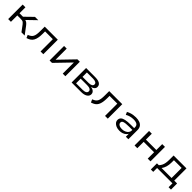

<svg xmlns="http://www.w3.org/2000/svg" viewBox="596 -2479 4591 4591"><g transform="rotate(45 2891.0 -184.0)"><path d="M106 0V-490H199V-290H317L522 -490H634L387 -251L369 -278Q404 -276 428.5 -268Q453 -260 475 -241Q497 -222 523 -188L664 0H555L436 -159Q417 -183 400.5 -195.5Q384 -208 361 -212Q338 -216 300 -216H199V0Z M736 12 703 -63Q748 -80 777 -101Q806 -122 822.5 -154Q839 -186 845.5 -232.5Q852 -279 852 -346V-490H1294V0H1201V-415H939V-342Q939 -262 928.5 -202.5Q918 -143 895 -101Q872 -59 833 -32Q794 -5 736 12Z M1506 0V-490H1595V-95H1577L1958 -490H2039V0H1951V-395H1969L1588 0Z M2251 0V-490H2560Q2627 -490 2672.5 -475.5Q2718 -461 2741.5 -433Q2765 -405 2765 -362Q2765 -319 2730.5 -289Q2696 -259 2636 -249L2638 -255Q2687 -251 2719.5 -234.5Q2752 -218 2768.5 -193Q2785 -168 2785 -135Q2785 -73 2728 -36.5Q2671 0 2572 0ZM2340 -62H2557Q2622 -62 2657 -82Q2692 -102 2692 -140Q2692 -179 2657 -198.5Q2622 -218 2557 -218H2340ZM2340 -280H2544Q2606 -280 2639 -299.5Q2672 -319 2672 -355Q2672 -391 2639 -409.5Q2606 -428 2544 -428H2340Z M2916 12 2883 -63Q2928 -80 2957 -101Q2986 -122 3002.5 -154Q3019 -186 3025.5 -232.5Q3032 -279 3032 -346V-490H3474V0H3381V-415H3119V-342Q3119 -262 3108.5 -202.5Q3098 -143 3075 -101Q3052 -59 3013 -32Q2974 -5 2916 12Z M3874 9Q3811 9 3762.5 -11Q3714 -31 3686.5 -65.5Q3659 -100 3659 -145Q3659 -192 3689.5 -223.5Q3720 -255 3788.5 -270.5Q3857 -286 3972 -286H4097V-225H3976Q3909 -225 3865.5 -220Q3822 -215 3797 -206Q3772 -197 3762 -182Q3752 -167 3752 -147Q3752 -107 3789 -84Q3826 -61 3887 -61Q3940 -61 3984 -79.5Q4028 -98 4054 -131Q4080 -164 4080 -205V-318Q4080 -373 4040.5 -399Q4001 -425 3925 -425Q3867 -425 3813.5 -411Q3760 -397 3714 -369L3684 -438Q3717 -457 3757 -471Q3797 -485 3841 -492Q3885 -499 3929 -499Q4006 -499 4059.5 -478.5Q4113 -458 4141.5 -416Q4170 -374 4170 -308V0H4085V-112L4093 -113Q4076 -78 4046 -50.5Q4016 -23 3973 -7Q3930 9 3874 9Z M4380 0V-490H4473V-291H4825V-490H4918V0H4825V-215H4473V0Z M5061 131V-76H5124Q5155 -109 5174 -147.5Q5193 -186 5201.5 -235Q5210 -284 5210 -347V-490H5645V-76H5742V131H5661V0H5142V131ZM5218 -75H5556V-416H5295L5294 -330Q5294 -256 5274.5 -189Q5255 -122 5218 -75Z"/></g></svg>

Font: Nunito Sans 10pt Expanded
Style: Regular
Weight: 400
Width: 7
Designer: Vernon Adams
Foundry: Vernon Adams
Version: Version 3.101;gftools[0.9.27]